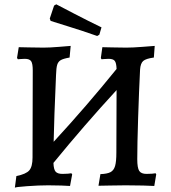

<svg xmlns="http://www.w3.org/2000/svg" viewBox="-20 -860 792 891"><path d="M705 -51 696 3Q683 2 644.5 1Q606 0 563 0Q527 0 489 1Q451 2 437 2L446 -52Q477 -53 492.5 -61Q508 -69 514 -89.5Q520 -110 520 -152L521 -442Q371 -279 228 -104Q229 -74 238 -63.5Q247 -53 270 -53Q284 -53 295.5 -54Q307 -55 311 -56L315 -51L305 3Q294 2 264.5 1Q235 0 204 0Q160 0 105.5 4Q51 8 49 11L56 -43Q101 -52 116 -69.5Q131 -87 131 -129L132 -533Q132 -565 124.5 -576Q117 -587 95 -587Q85 -587 75.5 -586Q66 -585 63 -585L59 -591L67 -641Q79 -641 113 -640Q147 -639 182 -639Q211 -639 253 -642.5Q295 -646 308 -647L303 -593Q274 -588 262 -581Q250 -574 245.5 -559.5Q241 -545 240 -511Q231 -309 229 -202Q382 -368 521 -540Q520 -568 512.5 -577.5Q505 -587 484 -587Q474 -587 464 -586Q454 -585 451 -585L448 -591L455 -641Q467 -641 500 -640Q533 -639 566 -639Q596 -639 640 -642.5Q684 -646 698 -647L694 -593Q657 -588 644.5 -577Q632 -566 630 -537Q625 -437 621 -313.5Q617 -190 617 -121Q617 -81 626 -67Q635 -53 660 -53Q675 -53 686.5 -54Q698 -55 702 -56ZM215 -763 211 -774 231 -834 241 -840Q260 -830 324.5 -796.5Q389 -763 451 -733L441 -699L431 -693Q363 -717 298 -737Q233 -757 215 -763Z"/></svg>

Font: Alegreya Medium
Style: Regular
Weight: 500
Designer: Juan Pablo del Peral
Foundry: Huerta Tipografica
Version: Version 2.007; ttfautohint (v1.6)